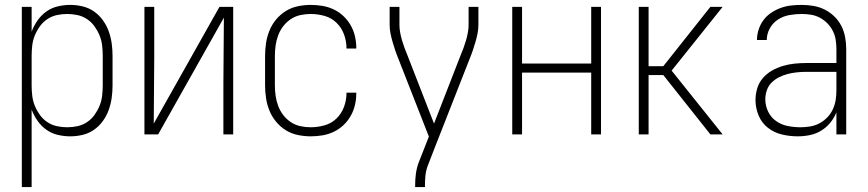

<svg xmlns="http://www.w3.org/2000/svg" viewBox="-20 -548 3540 783"><path d="M69 215V-520H109V-419Q118 -443 133 -464.5Q148 -486 169 -501Q190 -516 215.5 -522Q241 -528 266 -528Q292 -528 317 -522Q342 -516 363 -501.5Q384 -487 399.5 -465.5Q415 -444 423.5 -420Q432 -396 435.5 -371Q439 -346 439 -320V-200Q439 -174 435.5 -149Q432 -124 423.5 -100Q415 -76 399.5 -54.5Q384 -33 363 -18.5Q342 -4 317 2Q292 8 266 8Q241 8 215.5 2Q190 -4 169 -19Q148 -34 133 -55.5Q118 -77 109 -101V215ZM254 -29Q275 -29 296 -33.5Q317 -38 335 -50Q353 -62 365.5 -79.5Q378 -97 386 -116.5Q394 -136 396.5 -157.5Q399 -179 399 -200V-320Q399 -341 396.5 -362.5Q394 -384 386 -403.5Q378 -423 365.5 -440.5Q353 -458 335 -470Q317 -482 296 -486.5Q275 -491 254 -491Q233 -491 212 -486.5Q191 -482 173 -470Q155 -458 142.5 -440.5Q130 -423 122 -403.5Q114 -384 111.5 -362.5Q109 -341 109 -320V-200Q109 -179 111.5 -157.5Q114 -136 122 -116.5Q130 -97 142.5 -79.5Q155 -62 173 -50Q191 -38 212 -33.5Q233 -29 254 -29Z M569 0V-520H609V-312Q609 -245 608 -178Q607 -111 607 -44L875 -520H931V0H891V-208Q891 -275 892 -342Q893 -409 893 -476L625 0Z M1247 8Q1221 8 1194.5 2.5Q1168 -3 1145.5 -17Q1123 -31 1106 -51.5Q1089 -72 1079 -96.5Q1069 -121 1065 -147.5Q1061 -174 1061 -200V-320Q1061 -346 1065 -372.5Q1069 -399 1079 -423.5Q1089 -448 1106 -468.5Q1123 -489 1145.5 -503Q1168 -517 1194.5 -522.5Q1221 -528 1247 -528Q1271 -528 1295 -524Q1319 -520 1341 -509.5Q1363 -499 1380.5 -482.5Q1398 -466 1410 -445Q1422 -424 1427.5 -400.5Q1433 -377 1433 -352V-350H1393V-352Q1393 -380 1383 -407.5Q1373 -435 1352.5 -455Q1332 -475 1304 -483Q1276 -491 1247 -491Q1226 -491 1205 -486.5Q1184 -482 1166 -470Q1148 -458 1135 -441Q1122 -424 1114.5 -404Q1107 -384 1104 -362.5Q1101 -341 1101 -320V-200Q1101 -179 1104 -157.5Q1107 -136 1114.5 -116Q1122 -96 1135 -79Q1148 -62 1166 -50Q1184 -38 1205 -33.5Q1226 -29 1247 -29Q1276 -29 1304 -37Q1332 -45 1352.5 -65Q1373 -85 1383 -112.5Q1393 -140 1393 -168V-170H1433V-168Q1433 -143 1427.5 -119.5Q1422 -96 1410 -75Q1398 -54 1380.5 -37.5Q1363 -21 1341 -10.5Q1319 0 1295 4Q1271 8 1247 8Z M1673 215V208Q1673 184 1676 161Q1679 138 1687 116L1729 9L1604 -310Q1597 -327 1591.5 -343.5Q1586 -360 1581 -377Q1576 -394 1572.5 -411.5Q1569 -429 1569 -447V-520H1609V-446Q1609 -431 1612 -415Q1615 -399 1619.5 -383.5Q1624 -368 1629.5 -353Q1635 -338 1641 -324L1750 -44L1859 -324Q1865 -338 1870.5 -353Q1876 -368 1880.5 -383.5Q1885 -399 1888 -415Q1891 -431 1891 -447V-520H1931V-447Q1931 -429 1927.5 -411.5Q1924 -394 1919 -377Q1914 -360 1908.5 -343.5Q1903 -327 1896 -310L1755 49L1724 129Q1717 148 1715 168Q1713 188 1713 208V215Z M2069 0V-520H2109V-289H2391V-520H2431V0H2391V-252H2109V0Z M2585 0V-520H2625V-278H2685L2877 -520H2927L2719 -260L2927 0H2877L2685 -242H2625V0Z M3233 8Q3201 8 3169 0.5Q3137 -7 3111.5 -27Q3086 -47 3073.5 -77.5Q3061 -108 3061 -140Q3061 -164 3068 -187.5Q3075 -211 3091 -229.5Q3107 -248 3128 -260Q3149 -272 3172.5 -279Q3196 -286 3220 -288.5Q3244 -291 3268 -291H3391V-348Q3391 -367 3388 -386Q3385 -405 3376 -422.5Q3367 -440 3353.5 -453.5Q3340 -467 3323 -476Q3306 -485 3287 -488Q3268 -491 3249 -491Q3224 -491 3199 -486.5Q3174 -482 3153 -468.5Q3132 -455 3119.5 -432.5Q3107 -410 3107 -385H3067Q3067 -407 3074 -428Q3081 -449 3093.5 -466Q3106 -483 3124.5 -495.5Q3143 -508 3163.5 -515.5Q3184 -523 3205.5 -525.5Q3227 -528 3249 -528Q3273 -528 3297 -524Q3321 -520 3343 -509Q3365 -498 3382.5 -481Q3400 -464 3411 -442.5Q3422 -421 3426.5 -396.5Q3431 -372 3431 -348V0H3391V-90Q3382 -67 3366 -47.5Q3350 -28 3328.5 -15Q3307 -2 3282.5 3Q3258 8 3233 8ZM3245 -29Q3265 -29 3285 -32.5Q3305 -36 3322.5 -45.5Q3340 -55 3354 -69.5Q3368 -84 3376.5 -102.5Q3385 -121 3388 -140.5Q3391 -160 3391 -180V-255H3268Q3249 -255 3230 -253Q3211 -251 3193 -246.5Q3175 -242 3158 -233.5Q3141 -225 3127.5 -212Q3114 -199 3107.5 -180.5Q3101 -162 3101 -143Q3101 -117 3112.5 -93Q3124 -69 3145.5 -54Q3167 -39 3193 -34Q3219 -29 3245 -29Z"/></svg>

Font: Iosevka Term Curly Extralight
Style: Regular
Weight: 200
Designer: Belleve Invis
Foundry: Belleve Invis
Version: Version 32.3.0